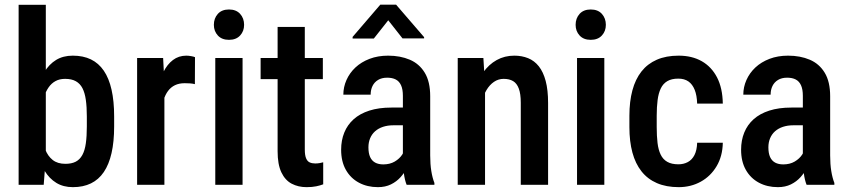

<svg xmlns="http://www.w3.org/2000/svg" viewBox="-20 -770 3538 800"><path d="M57.6 -750H170.9V-113.3L162.1 0H57.6ZM455.6 -284.7V-243.2Q455.6 -179.7 444.8 -132.3Q434.1 -85 412.6 -53.2Q391.1 -21.5 358.9 -5.9Q326.7 9.8 283.7 9.8Q243.7 9.8 214.6 -8.1Q185.5 -25.9 165.8 -58.3Q146 -90.8 134.5 -135.7Q123 -180.7 117.7 -234.9V-293Q122.6 -347.2 134 -392.3Q145.5 -437.5 165 -470Q184.6 -502.4 213.9 -520.3Q243.2 -538.1 283.2 -538.1Q326.7 -538.1 358.9 -522.5Q391.1 -506.8 412.6 -475.3Q434.1 -443.8 444.8 -396.2Q455.6 -348.6 455.6 -284.7ZM341.8 -243.2V-284.7Q341.8 -324.7 337.6 -354Q333.5 -383.3 323.5 -402.6Q313.5 -421.9 295.9 -431.6Q278.3 -441.4 251.5 -441.4Q228 -441.4 211.2 -432.1Q194.3 -422.9 182.6 -406Q170.9 -389.2 164.1 -367.4Q157.2 -345.7 154.8 -320.8V-207Q158.2 -174.3 168.7 -147Q179.2 -119.6 199.5 -103.5Q219.7 -87.4 252.4 -87.4Q278.3 -87.4 295.4 -96.2Q312.5 -105 323 -124Q333.5 -143.1 337.6 -172.6Q341.8 -202.1 341.8 -243.2Z M665 -426.3V0H551.3V-528.3H659.7ZM792.5 -531.7 792 -419.4Q782.2 -421.9 771.2 -422.6Q760.3 -423.3 749.5 -423.3Q726.1 -423.3 709 -415Q691.9 -406.7 680.2 -391.1Q668.5 -375.5 661.9 -353.5Q655.3 -331.5 653.8 -303.7L629.4 -302.7Q629.4 -352.5 637.2 -395.3Q645 -438 660.9 -470Q676.8 -502 700.7 -520Q724.6 -538.1 756.3 -538.1Q765.1 -538.1 776.4 -536.1Q787.6 -534.2 792.5 -531.7Z M990.7 -528.3V0H877V-528.3ZM871.1 -666.5Q871.1 -693.8 887.7 -712.2Q904.3 -730.5 934.1 -730.5Q963.9 -730.5 980.5 -712.2Q997.1 -693.8 997.1 -666.5Q997.1 -640.1 980.5 -622.1Q963.9 -604 934.1 -604Q904.3 -604 887.7 -622.1Q871.1 -640.1 871.1 -666.5Z M1325.2 -528.3V-440.4H1065.9V-528.3ZM1136.7 -657.7H1250V-147.5Q1250 -123 1255.4 -110.4Q1260.7 -97.7 1270.5 -93.3Q1280.3 -88.9 1293.5 -88.9Q1303.2 -88.9 1312.7 -90.6Q1322.3 -92.3 1326.7 -93.8V-2Q1314 2.9 1297.4 6.3Q1280.8 9.8 1257.3 9.8Q1222.7 9.8 1195.3 -4.6Q1168 -19 1152.3 -52Q1136.7 -85 1136.7 -139.6Z M1658.7 -107.4V-370.6Q1658.7 -397.9 1651.1 -414.6Q1643.6 -431.2 1629.2 -438.7Q1614.7 -446.3 1593.3 -446.3Q1570.8 -446.3 1555.4 -437Q1540 -427.7 1532.2 -411.9Q1524.4 -396 1524.4 -375.5H1410.6Q1410.6 -407.2 1423.6 -436.5Q1436.5 -465.8 1460.9 -488.8Q1485.4 -511.7 1520 -524.9Q1554.7 -538.1 1597.2 -538.1Q1647.9 -538.1 1687.5 -521.2Q1727.1 -504.4 1749.8 -467Q1772.5 -429.7 1772.5 -369.1V-122.6Q1772.5 -85.9 1777.1 -57.4Q1781.7 -28.8 1790 -7.8V0H1674.3Q1666.5 -19 1662.6 -48.8Q1658.7 -78.6 1658.7 -107.4ZM1673.8 -321.8 1674.3 -248H1619.6Q1595.2 -248 1575.7 -241.5Q1556.2 -234.9 1542.7 -222.9Q1529.3 -210.9 1522.2 -193.8Q1515.1 -176.8 1515.1 -156.2Q1515.1 -131.3 1522.2 -115.7Q1529.3 -100.1 1543.2 -92.5Q1557.1 -85 1577.1 -85Q1604.5 -85 1624.8 -96.9Q1645 -108.9 1656 -126Q1667 -143.1 1664.6 -157.2L1690.4 -109.9Q1686.5 -91.3 1676 -70.8Q1665.5 -50.3 1648.9 -31.7Q1632.3 -13.2 1608.9 -1.7Q1585.4 9.8 1554.7 9.8Q1510.3 9.8 1475.6 -8.8Q1440.9 -27.3 1421.1 -62.3Q1401.4 -97.2 1401.4 -146Q1401.4 -185.5 1414.6 -217.8Q1427.7 -250 1453.6 -273.2Q1479.5 -296.4 1518.8 -309.1Q1558.1 -321.8 1610.8 -321.8ZM1630.4 -750.5 1747.1 -615.2V-609.9H1657.2L1597.7 -685.5L1537.6 -609.4H1449.2V-616.2L1564.5 -750.5Z M2001 -415.5V0H1887.2V-528.3H1994.1ZM1980.5 -283.2H1944.3Q1943.8 -340.3 1956.5 -387.2Q1969.2 -434.1 1992.9 -467.8Q2016.6 -501.5 2049.6 -519.8Q2082.5 -538.1 2123 -538.1Q2154.3 -538.1 2180.4 -527.6Q2206.5 -517.1 2225.1 -493.7Q2243.7 -470.2 2253.7 -432.6Q2263.7 -395 2263.7 -340.8V0H2149.9V-341.8Q2149.9 -378.9 2141.8 -400.6Q2133.8 -422.4 2118.2 -431.9Q2102.5 -441.4 2078.6 -441.4Q2056.6 -441.4 2038.3 -429Q2020 -416.5 2007.1 -394.8Q1994.1 -373 1987.3 -344.5Q1980.5 -315.9 1980.5 -283.2Z M2498 -528.3V0H2384.3V-528.3ZM2378.4 -666.5Q2378.4 -693.8 2395 -712.2Q2411.6 -730.5 2441.4 -730.5Q2471.2 -730.5 2487.8 -712.2Q2504.4 -693.8 2504.4 -666.5Q2504.4 -640.1 2487.8 -622.1Q2471.2 -604 2441.4 -604Q2411.6 -604 2395 -622.1Q2378.4 -640.1 2378.4 -666.5Z M2806.6 -85.4Q2828.6 -85.4 2845.9 -94.7Q2863.3 -104 2873.5 -123.8Q2883.8 -143.6 2884.8 -175.3H2991.7Q2990.7 -119.1 2965.8 -77.4Q2940.9 -35.6 2899.7 -12.9Q2858.4 9.8 2808.1 9.8Q2755.9 9.8 2717 -7.1Q2678.2 -23.9 2652.8 -56.2Q2627.4 -88.4 2615 -134.5Q2602.5 -180.7 2602.5 -240.2V-288.1Q2602.5 -347.2 2615 -393.6Q2627.4 -439.9 2652.8 -472.2Q2678.2 -504.4 2716.8 -521.2Q2755.4 -538.1 2807.6 -538.1Q2863.3 -538.1 2904.1 -514.9Q2944.8 -491.7 2967.8 -447.3Q2990.7 -402.8 2991.7 -338.4H2884.8Q2883.8 -372.6 2874.5 -395.8Q2865.2 -418.9 2848.4 -430.7Q2831.5 -442.4 2806.2 -442.4Q2778.3 -442.4 2760.5 -431.9Q2742.7 -421.4 2733.2 -401.4Q2723.6 -381.3 2720 -352.8Q2716.3 -324.2 2716.3 -288.1V-240.2Q2716.3 -203.1 2719.7 -174.6Q2723.1 -146 2732.7 -126Q2742.2 -106 2760.3 -95.7Q2778.3 -85.4 2806.6 -85.4Z M3325.2 -107.4V-370.6Q3325.2 -397.9 3317.6 -414.6Q3310.1 -431.2 3295.7 -438.7Q3281.2 -446.3 3259.8 -446.3Q3237.3 -446.3 3221.9 -437Q3206.5 -427.7 3198.7 -411.9Q3190.9 -396 3190.9 -375.5H3077.1Q3077.1 -407.2 3090.1 -436.5Q3103 -465.8 3127.4 -488.8Q3151.9 -511.7 3186.5 -524.9Q3221.2 -538.1 3263.7 -538.1Q3314.5 -538.1 3354 -521.2Q3393.6 -504.4 3416.3 -467Q3439 -429.7 3439 -369.1V-122.6Q3439 -85.9 3443.6 -57.4Q3448.2 -28.8 3456.5 -7.8V0H3340.8Q3333 -19 3329.1 -48.8Q3325.2 -78.6 3325.2 -107.4ZM3340.3 -321.8 3340.8 -248H3286.1Q3261.7 -248 3242.2 -241.5Q3222.7 -234.9 3209.2 -222.9Q3195.8 -210.9 3188.7 -193.8Q3181.6 -176.8 3181.6 -156.2Q3181.6 -131.3 3188.7 -115.7Q3195.8 -100.1 3209.7 -92.5Q3223.6 -85 3243.7 -85Q3271 -85 3291.3 -96.9Q3311.5 -108.9 3322.5 -126Q3333.5 -143.1 3331.1 -157.2L3356.9 -109.9Q3353 -91.3 3342.5 -70.8Q3332 -50.3 3315.4 -31.7Q3298.8 -13.2 3275.4 -1.7Q3252 9.8 3221.2 9.8Q3176.8 9.8 3142.1 -8.8Q3107.4 -27.3 3087.6 -62.3Q3067.9 -97.2 3067.9 -146Q3067.9 -185.5 3081.1 -217.8Q3094.2 -250 3120.1 -273.2Q3146 -296.4 3185.3 -309.1Q3224.6 -321.8 3277.3 -321.8Z"/></svg>

Font: Roboto Condensed Medium
Style: Regular
Weight: 500
Designer: Christian Robertson
Foundry: Google
Version: Version 3.0